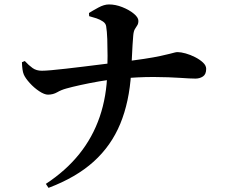

<svg xmlns="http://www.w3.org/2000/svg" viewBox="-20 -809 1040 887"><path d="M585.6 -470.6Q577.5 -338.9 535.7 -237.3Q493.8 -135.7 412.7 -62.4Q331.6 10.8 204.2 58.9L191.8 40.5Q284.8 -20.7 346.5 -97.8Q408.2 -174.8 440.5 -269Q472.9 -363.2 475.7 -475.5Q476.9 -510.2 476.9 -550.8Q476.9 -591.3 475.6 -628.1Q474.2 -664.9 470.5 -687.2Q468.7 -700.6 455.8 -709.5Q442.9 -718.4 425.9 -724.2Q408.9 -729.9 391.9 -734.3L391 -749Q408.1 -759.7 434.5 -774.1Q461 -788.5 483.5 -788.5Q513.7 -788.5 544.9 -776.1Q576.2 -763.8 597.7 -746.2Q619.3 -728.6 619.3 -712.8Q619.3 -699.6 614.1 -691.9Q608.8 -684.2 603 -674.4Q597.2 -664.6 595.5 -644.3Q592 -602.8 590 -556.3Q588.1 -509.8 585.6 -470.6ZM81.3 -521.5 94.5 -527.1Q112.9 -507.2 130.6 -494.6Q148.3 -482 173.8 -482.2Q187.8 -482.2 216.7 -484.7Q245.7 -487.2 283.8 -491.6Q322 -496 364.2 -501.1Q406.5 -506.1 448 -511.5Q489.6 -516.8 524.2 -521Q597.5 -529.7 644.8 -536.9Q692.1 -544.1 720.3 -550.3Q748.5 -556.5 763.6 -560.3Q778.7 -564.1 786.4 -566.2Q794 -568.3 800.5 -568.3Q815.3 -568.3 837.6 -562.2Q859.9 -556 881.5 -544.9Q903.1 -533.9 917.8 -520.1Q932.5 -506.3 932.5 -491Q932.5 -465.6 917.6 -455.8Q902.7 -445.9 883 -445.9Q859.9 -445.9 811.8 -449.3Q763.6 -452.7 691.7 -453.3Q619.9 -453.8 525.2 -444.8Q484.8 -441.1 438.5 -433.1Q392.2 -425 351.8 -416.1Q311.3 -407.2 286.1 -400Q263.3 -393.8 244.4 -382.9Q225.5 -371.9 201.9 -371.7Q185.1 -371.7 161.2 -387.6Q137.3 -403.4 117.2 -425.7Q97.1 -448 89.9 -464.8Q85.9 -474.3 83.9 -488.5Q81.9 -502.6 81.3 -521.5Z"/></svg>

Font: Noto Serif TC
Style: Regular
Weight: 200
Designer: Ryoko NISHIZUKA 西塚涼子 (kana & ideographs); Frank Grießhammer (Latin, Greek & Cyrillic); Wenlong ZHANG 张文龙 (bopomofo); San
Foundry: Adobe
Version: Version 2.001;hotconv 1.1.0;makeotfexe 2.6.0